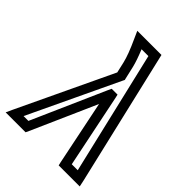

<svg xmlns="http://www.w3.org/2000/svg" viewBox="-239 -828 955 955"><g transform="rotate(45 238.5 -350.0)"><path d="M306 -725H197H154L171 -687C195 -635 210 -595 217 -565L230 -508L-7 -8L-22 25H13H100H118L126 8L277 -333L347 8L351 25H369H464H499L492 -8L328 -708L324 -725H306ZM282 -675 435 -25H393L313 -414L309 -431H291H286H268L260 -414L88 -25H54L279 -500L283 -508L281 -516L266 -581C260 -607 249 -638 234 -675H282Z"/></g></svg>

Font: Gamestation Text Outline
Style: Italic
Weight: 400
Designer: Jonas Hecksher
Foundry: Jonas Hecksher, Playtypeª, e-types AS
Version: Version 1.003